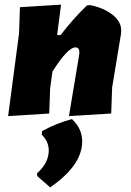

<svg xmlns="http://www.w3.org/2000/svg" viewBox="-20 -496 565 827"><path d="M15 4 62 -352 66 -465 243 -476 226 -345H241Q298 -419 355 -473L368 -474Q425 -463 464 -433Q503 -403 502 -363L501 -349L463 -119L459 -7L277 4L321 -260L322 -270Q322 -292 305 -292Q272 -292 206 -188L196 -116L192 -7ZM290 17Q334 58 334 113Q334 216 196 311L141 263L139 251Q190 206 190 152Q190 114 160 84L161 69Q224 34 290 17Z"/></svg>

Font: Alegreya Sans SC Black
Style: Italic
Weight: 900
Italic angle: -7°
Designer: Juan Pablo del Peral
Foundry: Huerta Tipografica
Version: Version 2.007